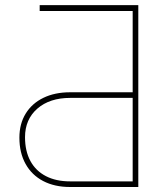

<svg xmlns="http://www.w3.org/2000/svg" viewBox="-20 -748 631 768"><path d="M533.2 0H260.7Q198.2 0 152.6 -23.9Q106.9 -47.9 82.3 -92.3Q57.6 -136.7 57.6 -197.3Q57.6 -252.9 82.8 -293.7Q107.9 -334.5 153.6 -356.7Q199.2 -378.9 260.7 -378.9H510.7V-704.1H138.7V-727.5H533.2ZM510.7 -22.5V-356.4H260.7Q178.7 -356.4 129.4 -313.5Q80.1 -270.5 80.1 -199.2Q80.1 -143.6 101.6 -104Q123 -64.5 163.6 -43.5Q204.1 -22.5 260.7 -22.5Z"/></svg>

Font: Inter Thin
Style: Regular
Weight: 250
Designer: Rasmus Andersson
Foundry: rsms
Version: Version 4.001;git-66647c0bb